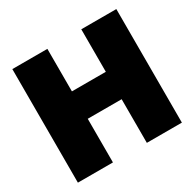

<svg xmlns="http://www.w3.org/2000/svg" viewBox="-154 -862 1035 1025"><g transform="rotate(-30 364.0 -350.0)"><path d="M44 0V-700H260V-438H469V-700H685V0H469V-269H260V0Z"/></g></svg>

Font: MuseoModerno Thin Black
Style: Regular
Weight: 900
Version: Version 1.002